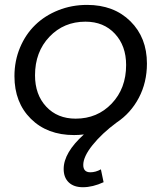

<svg xmlns="http://www.w3.org/2000/svg" viewBox="-20 -549 658 784"><path d="M335.5 -529Q445 -529 512.5 -462.2Q580 -395.5 580 -289.5Q580 -212.5 547 -149.8Q514 -87 456 -48.5Q396.5 -4.5 358.2 43Q320 90.5 320 124.5Q320 154.5 349 154.5Q370.5 154.5 392 142.5L403 195Q358.5 215.5 318.5 215.5Q281.5 215.5 260.8 195.8Q240 176 240 141Q240 74.5 322.5 0Q301 2.5 282.5 2.5Q173 2.5 106 -64Q39 -130.5 39 -238Q39 -300.5 61.8 -354.8Q84.5 -409 124 -447.2Q163.5 -485.5 218.2 -507.2Q273 -529 335.5 -529ZM329 -460.5Q240.5 -460.5 181.8 -398.8Q123 -337 123 -241.5Q123 -162.5 168.8 -113.5Q214.5 -64.5 289 -64.5Q377.5 -64.5 436.2 -126.2Q495 -188 495 -283.5Q495 -362 449.2 -411.2Q403.5 -460.5 329 -460.5Z"/></svg>

Font: Argentum Sans Light
Style: Italic
Weight: 300
Italic angle: -11.3°
Designer: Julieta Ulanovsky (font), Owen Earl (portions from Jones font), Cristiano Sobral (main changes and remaster)
Foundry: Julieta Ulanovsky (font), Owen Earl (portions from Jones font), Cristiano Sobral (main changes and remaster)
Version: Version 3.127